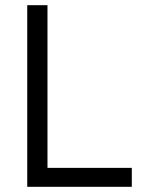

<svg xmlns="http://www.w3.org/2000/svg" viewBox="-20 -720 548 740"><path d="M85 -700H163V-73H488V0H85Z"/></svg>

Font: Uncut Sans Variable
Style: Regular
Weight: 400
Designer: Kasper Nordkvist
Foundry: UNCUT.wtf
Version: Version 1.303;Glyphs 3.1.2 (3151)